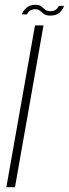

<svg xmlns="http://www.w3.org/2000/svg" viewBox="-20 -781 286 801"><path d="M6.5 0 126 -675H161.5L42.5 0ZM190 -716Q172 -716 163 -722.8Q154 -729.5 146.8 -736Q139.5 -742.5 126.5 -742.5Q112.5 -742.5 103.5 -735.2Q94.5 -728 93 -721H71.5Q74 -733 88.5 -747Q103 -761 128.5 -761Q145 -761 152.8 -754.2Q160.5 -747.5 168.2 -741Q176 -734.5 192 -734.5Q205.5 -734.5 214.5 -742Q223.5 -749.5 225 -756.5H246.5Q245 -745.5 231.2 -730.8Q217.5 -716 190 -716Z"/></svg>

Font: Anybody ExtraLight
Style: Italic
Weight: 200
Italic angle: -10°
Designer: Tyler Finck
Foundry: Etcetera Type Company
Version: Version 1.010; ttfautohint (v1.8.3) -l 8 -r 50 -G 200 -x 14 